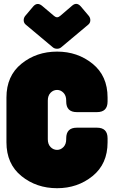

<svg xmlns="http://www.w3.org/2000/svg" viewBox="-20 -982 601 1012"><path d="M14 -468Q14 -582 93 -646Q172 -710 281 -710Q389 -710 468 -646Q547 -582 547 -468V-447Q547 -391 491 -391H385Q329 -391 329 -447V-452Q329 -478 314.5 -493Q300 -508 281 -508Q261 -508 246.5 -493Q232 -478 232 -452V-248Q232 -222 246.5 -207Q261 -192 281 -192Q300 -192 314.5 -207Q329 -222 329 -248V-253Q329 -309 385 -309H491Q547 -309 547 -253V-232Q547 -118 468 -54Q389 10 281 10Q172 10 93 -54Q14 -118 14 -232ZM112 -897 155 -948Q176 -972 201 -952L265 -898Q281 -884 297 -898L360 -952Q384 -973 406 -948L449 -897Q457 -886 456 -873Q455 -860 445 -852L303 -733Q294 -725 281 -725Q267 -725 258 -733L116 -852Q106 -860 105 -873Q104 -886 112 -897Z"/></svg>

Font: LT Crewmate
Style: Regular
Weight: 400
Designer: Daniel Lyons
Foundry: LyonsType
Version: Version 1.001;FEAKit 1.0